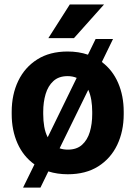

<svg xmlns="http://www.w3.org/2000/svg" viewBox="-20 -768 604 857"><path d="M32.2 -258.8V-269Q32.2 -346.2 61.5 -407Q90.8 -467.8 146.5 -502.9Q202.1 -538.1 281.7 -538.1Q331.1 -538.1 372.6 -523.9L406.7 -593.8H484.4L434.6 -491.2Q482.4 -455.6 507.3 -397.9Q532.2 -340.3 532.2 -269V-258.8Q532.2 -182.1 503.2 -121.3Q474.1 -60.5 418.5 -25.4Q362.8 9.8 282.7 9.8Q235.8 9.8 195.8 -2.9L160.6 69.3H83L133.8 -34.2Q84 -69.8 58.1 -128.2Q32.2 -186.5 32.2 -258.8ZM172.9 -269V-258.8Q172.9 -229 177.5 -202.6Q182.1 -176.3 192.9 -155.3L322.3 -420.4Q304.2 -428.2 281.7 -428.2Q242.2 -428.2 218.3 -406.2Q194.3 -384.3 183.6 -348.1Q172.9 -312 172.9 -269ZM391.6 -269Q391.6 -296.4 387.5 -321.5Q383.3 -346.7 374 -367.2L246.1 -106Q262.7 -100.1 282.7 -100.1Q322.3 -100.1 346.2 -121.6Q370.1 -143.1 380.9 -179Q391.6 -214.8 391.6 -258.8ZM195.8 -597.7 291.5 -748H444.3L310.1 -597.7Z"/></svg>

Font: Vazirmatn FD
Style: Bold
Weight: 700
Designer: Saber Rastikerdar
Foundry: Saber Rastikerdar
Version: Version 33.001